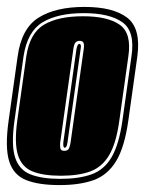

<svg xmlns="http://www.w3.org/2000/svg" viewBox="-28 -524 419 555"><path d="M144 11Q84 11 47.5 -3.5Q11 -18 -1.5 -58Q-14 -98 -3 -176L23 -361Q34 -442 83.5 -473Q133 -504 216 -504Q299 -504 339.5 -473Q380 -442 369 -361L343 -176Q332 -98 307.5 -58Q283 -18 243 -3.5Q203 11 144 11ZM146 -7Q200 -7 236.5 -20Q273 -33 294.5 -69.5Q316 -106 326 -176L352 -361Q363 -433 326 -459.5Q289 -486 214 -486Q139 -486 95 -459.5Q51 -433 40 -361L14 -176Q4 -106 15.5 -69.5Q27 -33 60 -20Q93 -7 146 -7ZM148 -16Q97 -16 66 -28.5Q35 -41 24 -75.5Q13 -110 22 -176L48 -361Q58 -428 99 -452.5Q140 -477 212 -477Q283 -477 318 -452.5Q353 -428 343 -361L317 -176Q308 -110 287.5 -75.5Q267 -41 233 -28.5Q199 -16 148 -16ZM158 -88Q169 -88 172 -96.5Q175 -105 176 -112L214 -382Q216 -396 213 -401Q210 -406 202 -406Q195 -406 190.5 -401.5Q186 -397 184 -382L146 -112Q145 -102 146.5 -95Q148 -88 158 -88ZM159 -97Q154 -97 155 -112L193 -382Q196 -397 201 -397Q208 -397 205 -382L167 -112Q165 -97 159 -97Z"/></svg>

Font: Alumni Sans Collegiate One
Style: Italic
Weight: 400
Italic angle: -8°
Designer: Robert E. Leuschke
Foundry: Robert E. Leuschke
Version: Version 1.100